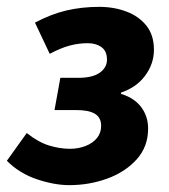

<svg xmlns="http://www.w3.org/2000/svg" viewBox="-32 -528 492 560"><path d="M170 12Q127 12 76 -5Q25 -22 -12 -59L46 -140Q80 -113 111.5 -103.5Q143 -94 172 -94Q196 -94 217 -102Q238 -110 250.5 -125Q263 -140 263 -161Q263 -185 245 -196Q227 -207 191 -207H127L144 -301H196Q238 -301 259 -316Q280 -331 280 -354Q280 -379 264 -390.5Q248 -402 224 -402Q197 -402 171 -395Q145 -388 113 -371L70 -462Q117 -487 162 -497.5Q207 -508 257 -508Q301 -508 337.5 -494Q374 -480 395.5 -452.5Q417 -425 417 -383Q417 -342 391.5 -307.5Q366 -273 321 -258V-254Q359 -243 379.5 -216Q400 -189 400 -153Q400 -100 366.5 -63Q333 -26 280.5 -7Q228 12 170 12Z"/></svg>

Font: Source Sans 3
Style: Bold Italic
Weight: 700
Italic angle: -11°
Designer: Paul D. Hunt
Foundry: Adobe
Version: Version 3.052;hotconv 1.1.0;makeotfexe 2.6.0